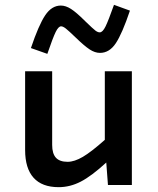

<svg xmlns="http://www.w3.org/2000/svg" viewBox="-20 -766 654 795"><path d="M526 -471V0H427L420 -93Q359 -37 314.5 -14Q270 9 223 9Q154 9 119 -30Q84 -69 84 -145V-471H196V-166Q196 -130 211.5 -113Q227 -96 260 -96Q288 -96 323 -116.5Q358 -137 414 -187V-471ZM394 -547Q373 -547 351 -561.5Q329 -576 294 -610Q265 -638 253 -647.5Q241 -657 233 -657Q222 -657 210.5 -633.5Q199 -610 176 -543L108 -567Q140 -662 167 -702.5Q194 -743 232 -743Q252 -743 274 -729Q296 -715 332 -679Q366 -646 375.5 -639Q385 -632 393 -632Q405 -632 417 -656.5Q429 -681 452 -746L518 -722Q486 -627 459.5 -587Q433 -547 394 -547Z"/></svg>

Font: Intel One Mono Medium
Style: Regular
Weight: 500
Monospace: yes
Designer: Fred Shallcrass
Foundry: Frere-Jones Type LLC
Version: Version 1.400;hotconv 1.1.0;makeotfexe 2.6.0;FJTRelease1.4